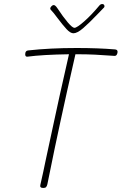

<svg xmlns="http://www.w3.org/2000/svg" viewBox="-20 -932 603 952"><path d="M563 -675Q563 -668 559 -661Q555 -654 546 -655Q492 -659 451 -661Q410 -663 362 -663H354Q309 -466 280 -331Q250 -193 225 -68L215 -19Q213 -10 209 -5Q205 0 195 0Q176 0 180 -15Q196 -85 206 -135Q213 -166 223 -214Q233 -262 248 -330Q255 -361 276 -459L322 -663Q191 -661 116 -651H114Q105 -651 105 -663Q105 -681 120 -682Q228 -694 360 -694Q467 -694 550 -687Q563 -686 563 -675ZM498 -901Q498 -897 495.5 -894.5Q493 -892 492 -891L465 -863Q422 -818 392.5 -792.5Q363 -767 344 -767Q329 -767 310 -787.5Q291 -808 264 -844Q245 -870 234 -881Q229 -886 229 -889Q229 -895 235 -901Q241 -907 246 -907Q254 -907 264 -892Q293 -848 316 -821Q339 -794 349 -794Q361 -794 397 -825.5Q433 -857 473 -905Q479 -912 487 -912Q492 -912 495 -909Q498 -906 498 -901Z"/></svg>

Font: Mali ExtraLight
Style: Italic
Weight: 275
Italic angle: -10°
Version: Version 1.000; ttfautohint (v1.6)